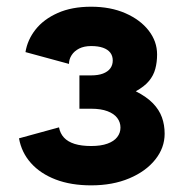

<svg xmlns="http://www.w3.org/2000/svg" viewBox="-20 -540 547 572"><path d="M251.5 -315.4Q232.2 -315.4 224.4 -315.4Q216.6 -315.4 216.6 -315.4V-216.1Q216.6 -216.1 225 -216.1Q233.4 -216.1 251.5 -216.1Q280.8 -216.1 300.2 -208.7Q319.6 -201.4 329.2 -188.7Q338.9 -176 338.9 -159.9Q338.9 -144 329.2 -131.6Q319.6 -119.1 300.2 -112.1Q280.8 -105 251.5 -105Q222.4 -105 202.3 -111.3Q182.1 -117.7 170.7 -130Q159.2 -142.3 155.8 -160.6L36.6 -127.9Q44.2 -85.4 72.3 -54.1Q100.3 -22.7 145.9 -5.2Q191.4 12.2 251.5 12.2Q315.9 12.2 365.2 -8.7Q414.6 -29.5 442.5 -64.6Q470.5 -99.6 470.5 -141.6Q470.5 -168 462.4 -190.4Q454.3 -212.9 435.7 -232.2Q417 -251.5 384.5 -268.1Q410.2 -282.2 423.8 -298.7Q437.5 -315.2 442.7 -335Q448 -354.7 448 -377.9Q448 -416.5 423 -448.9Q397.9 -481.2 353.6 -500.6Q309.3 -520 251.5 -520Q193.8 -520 152 -501.3Q110.1 -482.7 85.9 -452Q61.8 -421.4 55.9 -384.8L185.5 -349.6Q185.5 -363.5 193.4 -375.7Q201.2 -387.9 215.9 -395.4Q230.7 -402.8 251.5 -402.8Q272.5 -402.8 286.7 -397.8Q301 -392.8 308.5 -383.2Q315.9 -373.5 315.9 -359.9Q315.9 -346.2 308.5 -336.2Q301 -326.2 286.7 -320.8Q272.5 -315.4 251.5 -315.4Z"/></svg>

Font: Giphurs
Style: Regular
Weight: 400
Version: Version 2.010